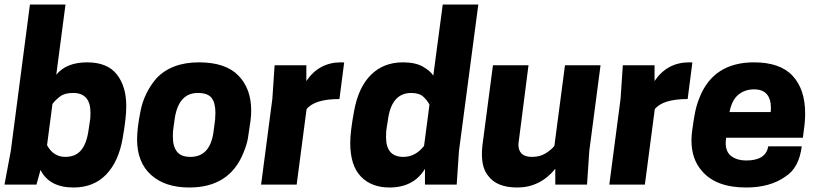

<svg xmlns="http://www.w3.org/2000/svg" viewBox="-25 -820 3639 853"><path d="M302 13Q194 13 155 -65L137 0H-5L23 -150L108 -800H266L225 -488Q270 -543 362 -543Q452 -543 494 -489.5Q536 -436 536 -349Q536 -296 520 -206Q502 -102 446.5 -44.5Q391 13 302 13ZM265 -123Q311 -123 336 -153.5Q361 -184 369 -246Q371 -263 373 -273Q375 -283 376 -293Q377 -303 377 -319Q377 -407 300 -407Q263 -407 243.5 -392.5Q224 -378 211 -362L208 -358L184 -175Q212 -123 265 -123Z M821 -123Q913 -123 925 -246L927 -260Q932 -290 932 -319Q932 -363 915 -385Q898 -407 854 -407Q765 -407 750 -284Q748 -269 746.5 -259Q745 -249 744 -239.5Q743 -230 743 -212Q743 -170 761 -146.5Q779 -123 821 -123ZM816 13Q708 13 646 -43Q584 -99 584 -201Q584 -250 599 -325Q615 -408 670 -472Q737 -543 859 -543Q977 -543 1034 -484.5Q1091 -426 1091 -329Q1091 -307 1088 -284L1076 -203Q1070 -173 1056 -140Q994 13 816 13Z M1293 0H1135L1185 -381L1195 -530H1336V-460Q1392 -543 1490 -543Q1501 -543 1504 -542L1483 -380Q1373 -380 1337 -335Z M1705 13Q1625 13 1578 -36Q1531 -85 1531 -185Q1531 -235 1548 -326Q1567 -432 1623 -487.5Q1679 -543 1765 -543Q1821 -543 1854.5 -523.5Q1888 -504 1900 -484L1942 -800H2100L2014 -149L2004 0H1863V-70Q1813 13 1705 13ZM1767 -123Q1821 -123 1859 -172L1883 -355Q1874 -373 1856 -390Q1838 -407 1802 -407Q1713 -407 1698 -284Q1696 -271 1694 -260Q1692 -249 1691 -239Q1690 -229 1690 -211Q1690 -123 1767 -123Z M2273 13Q2181 13 2143 -40Q2116 -73 2116 -136Q2116 -153 2118 -172L2165 -530H2323L2278 -179Q2278 -123 2338 -123Q2374 -123 2399.5 -139Q2425 -155 2438 -172L2485 -530H2643L2593 -149L2583 0H2442V-70Q2374 13 2273 13Z M2840 0H2682L2732 -381L2742 -530H2883V-460Q2939 -543 3037 -543Q3048 -543 3051 -542L3030 -380Q2920 -380 2884 -335Z M3290 13Q3155 13 3093 -61Q3047 -113 3047 -197Q3047 -220 3051 -246Q3057 -291 3063.5 -323Q3070 -355 3083 -387Q3145 -543 3325 -543Q3441 -543 3496.5 -483Q3552 -423 3552 -316Q3552 -279 3546 -240L3542 -208H3201L3199 -186Q3199 -144 3225 -125.5Q3251 -107 3290 -107Q3378 -107 3388 -170H3537Q3525 -74 3465 -36Q3397 13 3290 13ZM3399 -322 3400 -339Q3400 -423 3325 -423Q3284 -423 3255 -399Q3226 -375 3216 -322Z"/></svg>

Font: Tanohe Sans
Style: Bold Italic
Weight: 700
Designer: Village Type and Design LLC & Cristiano Sobral
Foundry: Cooper Hewitt Smithsonian Design Museum
Version: Version 1.00;September 29, 2021;FontCreator 13.0.0.2655 64-b